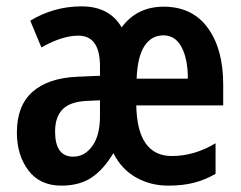

<svg xmlns="http://www.w3.org/2000/svg" viewBox="-20 -573 758 603"><path d="M494 -552Q584 -552 632.5 -485.5Q681 -419 681 -308V-242H408Q411 -83 520 -83Q590 -83 657 -123V-27Q624 -8 589 1Q554 10 508 10Q453 10 407.5 -15.5Q362 -41 336 -92Q305 -40 267 -15Q229 10 173 10Q105 10 69 -38Q33 -86 33 -157Q33 -241 82 -284.5Q131 -328 223 -332L294 -335V-365Q294 -461 226 -461Q175 -461 110 -424L75 -508Q109 -529 150 -541Q191 -553 236 -553Q324 -553 362 -487Q410 -552 494 -552ZM493 -462Q456 -462 434 -429Q412 -396 409 -326H570Q570 -387 550.5 -424.5Q531 -462 493 -462ZM294 -258 250 -256Q199 -253 176 -229Q153 -205 153 -160Q153 -81 210 -81Q246 -81 270 -114.5Q294 -148 294 -208Z"/></svg>

Font: Avrile Sans Condensed SemiBold
Style: Regular
Weight: 600
Width: 3
Designer: Monotype Design Team
Foundry: Monotype Imaging Inc.
Version: Version 2.001;September 10, 2019;FontCreator 11.5.0.2425 64-